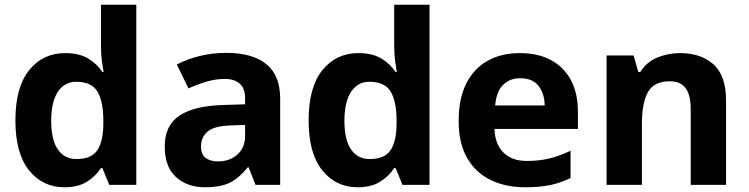

<svg xmlns="http://www.w3.org/2000/svg" viewBox="-20 -780 3158 810"><path d="M251 10Q160 10 102.5 -61.5Q45 -133 45 -272Q45 -412 103 -484Q161 -556 255 -556Q314 -556 352 -533Q390 -510 412 -476H417Q414 -492 410 -522.5Q406 -553 406 -585V-760H555V0H441L412 -71H406Q384 -37 347 -13.5Q310 10 251 10ZM303 -109Q365 -109 390 -145.5Q415 -182 416 -255V-271Q416 -351 391.5 -393Q367 -435 301 -435Q252 -435 224 -392.5Q196 -350 196 -270Q196 -190 224 -149.5Q252 -109 303 -109Z M935 -557Q1045 -557 1103.5 -509.5Q1162 -462 1162 -364V0H1058L1029 -74H1025Q990 -30 951 -10Q912 10 844 10Q771 10 723 -32.5Q675 -75 675 -163Q675 -250 736 -291.5Q797 -333 919 -337L1014 -340V-364Q1014 -407 991.5 -427Q969 -447 929 -447Q889 -447 851 -435.5Q813 -424 775 -407L726 -508Q770 -531 823.5 -544Q877 -557 935 -557ZM956 -251Q884 -249 856 -225Q828 -201 828 -162Q828 -128 848 -113.5Q868 -99 900 -99Q948 -99 981 -127.5Q1014 -156 1014 -208V-253Z M1488 10Q1397 10 1339.5 -61.5Q1282 -133 1282 -272Q1282 -412 1340 -484Q1398 -556 1492 -556Q1551 -556 1589 -533Q1627 -510 1649 -476H1654Q1651 -492 1647 -522.5Q1643 -553 1643 -585V-760H1792V0H1678L1649 -71H1643Q1621 -37 1584 -13.5Q1547 10 1488 10ZM1540 -109Q1602 -109 1627 -145.5Q1652 -182 1653 -255V-271Q1653 -351 1628.5 -393Q1604 -435 1538 -435Q1489 -435 1461 -392.5Q1433 -350 1433 -270Q1433 -190 1461 -149.5Q1489 -109 1540 -109Z M2173 -556Q2249 -556 2303.5 -527Q2358 -498 2388 -443Q2418 -388 2418 -308V-236H2066Q2068 -173 2103.5 -137Q2139 -101 2202 -101Q2255 -101 2298 -111.5Q2341 -122 2387 -144V-29Q2347 -9 2302.5 0.5Q2258 10 2195 10Q2113 10 2050 -20.5Q1987 -51 1951 -113Q1915 -175 1915 -269Q1915 -365 1947.5 -428.5Q1980 -492 2038 -524Q2096 -556 2173 -556ZM2174 -450Q2131 -450 2102.5 -422Q2074 -394 2069 -335H2278Q2277 -385 2252 -417.5Q2227 -450 2174 -450Z M2849 -556Q2937 -556 2990 -508.5Q3043 -461 3043 -356V0H2894V-319Q2894 -378 2873 -407.5Q2852 -437 2806 -437Q2738 -437 2713 -390.5Q2688 -344 2688 -257V0H2539V-546H2653L2673 -476H2681Q2707 -518 2752.5 -537Q2798 -556 2849 -556Z"/></svg>

Font: Noto Sans Javanese
Style: Regular
Weight: 400
Designer: Monotype Design Team
Foundry: Monotype Imaging Inc.
Version: Version 2.004